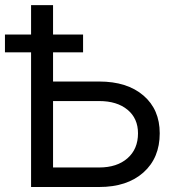

<svg xmlns="http://www.w3.org/2000/svg" viewBox="-52 -748 694 768"><path d="M160.2 -421.9H344.7Q456.5 -421.9 521.7 -366Q586.9 -310.1 586.9 -214.8Q586.9 -116.2 521.7 -58.1Q456.5 0 344.7 0H72.3V-727.5H160.2ZM160.2 -343.8V-78.1H344.7Q416 -78.1 458 -115Q500 -151.9 500 -214.8Q500 -274.4 458 -309.1Q416 -343.8 344.7 -343.8ZM-32.2 -538.6V-609.9H280.3V-538.6Z"/></svg>

Font: Inter Display
Style: Regular
Weight: 400
Designer: Rasmus Andersson
Foundry: rsms
Version: Version 4.000;git-37864ae